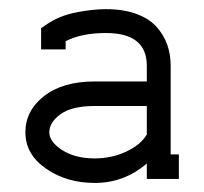

<svg xmlns="http://www.w3.org/2000/svg" viewBox="-20 -716 450 424"><path d="M375 -320.8H304.2V-355Q254.4 -312 189 -312Q127.4 -312 81.8 -343.5Q36.1 -375 36.1 -423.8Q36.1 -471.7 77.4 -503.9Q118.7 -536.1 189 -536.1H304.2V-570.8Q304.2 -643.1 213.9 -643.1Q160.2 -643.1 125 -625V-606.9H70.8V-653.8L83 -662.1Q110.8 -681.2 147.7 -688.5Q184.6 -695.8 213.9 -695.8Q252.9 -695.8 281.7 -685.1Q310.5 -674.3 326.4 -656Q342.3 -637.7 349.6 -616.5Q356.9 -595.2 356.9 -570.8V-375H375ZM189 -481.9Q138.7 -481.9 113.8 -463.9Q88.9 -445.8 88.9 -423.8Q88.9 -402.8 117.4 -384.5Q146 -366.2 189 -366.2Q226.6 -366.2 258.5 -381.1Q290.5 -396 304.2 -418.9V-481.9Z"/></svg>

Font: Rawengulk
Style: Demibold
Weight: 600
Version: Version 0.92